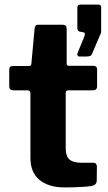

<svg xmlns="http://www.w3.org/2000/svg" viewBox="-20 -818 472 838"><path d="M278 -423.7Q266.8 -423.7 266.8 -412.5V-171Q266.8 -136.7 283.1 -122.2Q299.5 -107.7 334.5 -107.7H387.8Q394.7 -107.7 398.8 -103Q402.9 -98.3 402.9 -91.4L402.2 -29.5Q402.2 -11 379.8 -6.1Q362.4 -3.7 341.7 -2.4Q320.9 -1 300.3 -0.5Q279.6 0 261.2 0Q192.7 0 152.7 -32.5Q112.8 -65 112.8 -129V-408.9Q112.8 -423.7 100.1 -423.7H39.1Q20.3 -423.7 20.3 -441.1V-514.7Q20.3 -530 37.7 -530H106.8Q116.3 -530 117 -540.6L131 -692.9Q132.4 -710 146.1 -710H254.9Q271 -710 271 -691.2V-540.6Q271 -530.7 280.9 -530.7H386.4Q403.8 -530.7 403.8 -515.4V-441.1Q403.8 -423.7 384.3 -423.7ZM326.5 -571.4Q320.6 -571.4 318.4 -576.1Q316.2 -580.7 317.9 -584.9L348.6 -659.9Q354.5 -675 342.8 -677.4L332.8 -679.1Q317.6 -680.1 317.6 -693.5V-784.3Q317.6 -797.8 329.3 -797.8H410.8Q421.5 -797.8 421.5 -786.8V-679.1Q421.5 -676.7 420.7 -674.6Q419.8 -672.6 419.1 -670.8L382.5 -584.9Q380.1 -577.3 374.6 -574.4Q369.1 -571.4 357.4 -571.4Z"/></svg>

Font: Libre Franklin Thin
Style: Regular
Weight: 100
Designer: Pablo Impallari, Rodrigo Fuenzalida, Nhung Nguyen
Foundry: Impallari Type
Version: Version 3.000